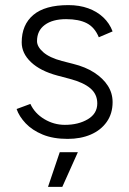

<svg xmlns="http://www.w3.org/2000/svg" viewBox="-20 -532 506 752"><path d="M245 12Q188 12 147 -5Q106 -22 80.5 -49Q55 -76 45 -105L99 -125Q116 -88 153.5 -65.5Q191 -43 234 -43Q287 -43 324 -65Q361 -87 361 -127Q361 -163 334 -186Q307 -209 254 -223L205 -236Q138 -254 101.5 -288.5Q65 -323 65 -366Q65 -435 110.5 -473.5Q156 -512 248 -512Q291 -512 325.5 -499.5Q360 -487 384.5 -464Q409 -441 421 -409L367 -386Q351 -425 320 -441Q289 -457 239 -457Q186 -457 155.5 -434.5Q125 -412 125 -371Q125 -349 149.5 -327.5Q174 -306 223 -293L266 -282Q315 -270 349.5 -247.5Q384 -225 402.5 -196Q421 -167 421 -132Q421 -87 398 -54.5Q375 -22 335.5 -5Q296 12 245 12ZM168 200 214 64H285L224 200Z"/></svg>

Font: Figtree Light Light
Style: Regular
Weight: 300
Version: Version 2.001;gftools[0.9.30]